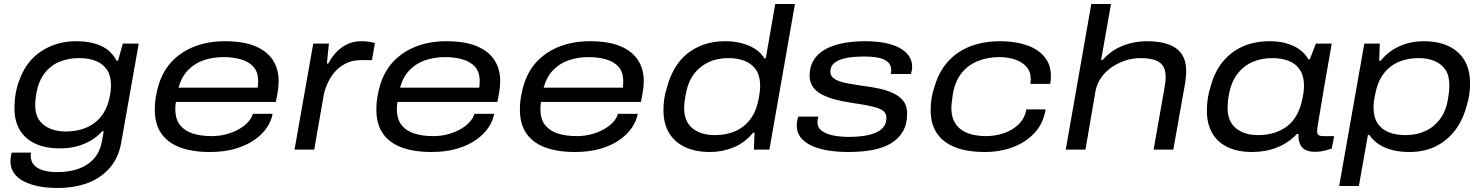

<svg xmlns="http://www.w3.org/2000/svg" viewBox="-20 -744 7383 955"><path d="M266 191Q193 191 140.5 175Q88 159 60 129.5Q32 100 32 57Q32 48 33.5 37.5Q35 27 38 15H134Q133 20 133 24Q133 28 133 32Q133 59 149.5 77Q166 95 195.5 103.5Q225 112 263 112Q329 112 376 93.5Q423 75 451 40.5Q479 6 487 -42Q489 -54 491.5 -66.5Q494 -79 496 -91H488Q463 -63 430 -44Q397 -25 359.5 -15.5Q322 -6 277 -6Q207 -6 156.5 -29Q106 -52 79 -96.5Q52 -141 52 -205Q52 -247 59 -284Q66 -321 79 -352Q113 -443 188 -491Q263 -539 360 -539Q431 -539 482 -516Q533 -493 560 -442H567L591 -527H670L583 -35Q570 40 526.5 90.5Q483 141 416.5 166Q350 191 266 191ZM307 -90Q347 -90 383 -100Q419 -110 448 -131Q477 -152 497 -185Q517 -218 526 -264Q529 -278 530 -288Q531 -298 531.5 -306Q532 -314 532 -320Q532 -367 512.5 -396.5Q493 -426 458 -440.5Q423 -455 374 -455Q321 -455 276.5 -437Q232 -419 202 -380Q172 -341 161 -281Q158 -264 157 -253Q156 -242 155.5 -234Q155 -226 155 -219Q155 -176 174.5 -147.5Q194 -119 228.5 -104.5Q263 -90 307 -90Z M1024 12Q936 12 875 -11Q814 -34 782 -80.5Q750 -127 750 -198Q750 -234 756 -267Q762 -300 771 -328Q794 -398 841 -444.5Q888 -491 953.5 -515Q1019 -539 1098 -539Q1190 -539 1249 -514.5Q1308 -490 1337 -445.5Q1366 -401 1366 -341Q1366 -328 1364 -307Q1362 -286 1352 -237H855Q853 -227 852.5 -218Q852 -209 852 -201Q852 -152 875 -122.5Q898 -93 938.5 -80Q979 -67 1033 -67Q1072 -67 1106.5 -76.5Q1141 -86 1168.5 -101.5Q1196 -117 1214 -137Q1232 -157 1238 -178H1336Q1330 -143 1307.5 -109.5Q1285 -76 1246 -48.5Q1207 -21 1151.5 -4.5Q1096 12 1024 12ZM868 -308H1262Q1263 -317 1263.5 -325Q1264 -333 1264 -340Q1264 -386 1240.5 -412Q1217 -438 1177.5 -449Q1138 -460 1092 -460Q1038 -460 992 -444Q946 -428 914 -394Q882 -360 868 -308Z M1445 0 1538 -527H1616L1606 -428H1613Q1625 -452 1646.5 -477.5Q1668 -503 1701 -521Q1734 -539 1776 -539Q1796 -539 1814 -536.5Q1832 -534 1845 -530L1830 -445H1777Q1732 -445 1699 -428Q1666 -411 1643.5 -384Q1621 -357 1607.5 -325.5Q1594 -294 1589 -265L1543 0Z M2126 12Q2038 12 1977 -11Q1916 -34 1884 -80.5Q1852 -127 1852 -198Q1852 -234 1858 -267Q1864 -300 1873 -328Q1896 -398 1943 -444.5Q1990 -491 2055.5 -515Q2121 -539 2200 -539Q2292 -539 2351 -514.5Q2410 -490 2439 -445.5Q2468 -401 2468 -341Q2468 -328 2466 -307Q2464 -286 2454 -237H1957Q1955 -227 1954.5 -218Q1954 -209 1954 -201Q1954 -152 1977 -122.5Q2000 -93 2040.5 -80Q2081 -67 2135 -67Q2174 -67 2208.5 -76.5Q2243 -86 2270.5 -101.5Q2298 -117 2316 -137Q2334 -157 2340 -178H2438Q2432 -143 2409.5 -109.5Q2387 -76 2348 -48.5Q2309 -21 2253.5 -4.5Q2198 12 2126 12ZM1970 -308H2364Q2365 -317 2365.5 -325Q2366 -333 2366 -340Q2366 -386 2342.5 -412Q2319 -438 2279.5 -449Q2240 -460 2194 -460Q2140 -460 2094 -444Q2048 -428 2016 -394Q1984 -360 1970 -308Z M2840 12Q2752 12 2691 -11Q2630 -34 2598 -80.5Q2566 -127 2566 -198Q2566 -234 2572 -267Q2578 -300 2587 -328Q2610 -398 2657 -444.5Q2704 -491 2769.5 -515Q2835 -539 2914 -539Q3006 -539 3065 -514.5Q3124 -490 3153 -445.5Q3182 -401 3182 -341Q3182 -328 3180 -307Q3178 -286 3168 -237H2671Q2669 -227 2668.5 -218Q2668 -209 2668 -201Q2668 -152 2691 -122.5Q2714 -93 2754.5 -80Q2795 -67 2849 -67Q2888 -67 2922.5 -76.5Q2957 -86 2984.5 -101.5Q3012 -117 3030 -137Q3048 -157 3054 -178H3152Q3146 -143 3123.5 -109.5Q3101 -76 3062 -48.5Q3023 -21 2967.5 -4.5Q2912 12 2840 12ZM2684 -308H3078Q3079 -317 3079.5 -325Q3080 -333 3080 -340Q3080 -386 3056.5 -412Q3033 -438 2993.5 -449Q2954 -460 2908 -460Q2854 -460 2808 -444Q2762 -428 2730 -394Q2698 -360 2684 -308Z M3512 12Q3438 12 3386 -13Q3334 -38 3307 -84.5Q3280 -131 3280 -196Q3280 -225 3284 -252.5Q3288 -280 3297 -308Q3311 -361 3336 -404Q3361 -447 3397.5 -476.5Q3434 -506 3481 -522.5Q3528 -539 3586 -539Q3632 -539 3669.5 -529Q3707 -519 3736 -500.5Q3765 -482 3782 -454H3789L3836 -724H3934L3807 0H3730L3733 -84H3726Q3685 -34 3629 -11Q3573 12 3512 12ZM3537 -72Q3592 -72 3637 -91.5Q3682 -111 3712.5 -151.5Q3743 -192 3754 -256Q3757 -272 3758.5 -282.5Q3760 -293 3760.5 -301.5Q3761 -310 3761 -317Q3761 -365 3741.5 -395Q3722 -425 3686.5 -440Q3651 -455 3604 -455Q3548 -455 3506 -435.5Q3464 -416 3436 -381.5Q3408 -347 3396 -298Q3392 -280 3389 -265Q3386 -250 3384.5 -235.5Q3383 -221 3383 -206Q3383 -140 3424 -106Q3465 -72 3537 -72Z M4199 12Q4143 12 4096 4Q4049 -4 4014.5 -20.5Q3980 -37 3961.5 -61.5Q3943 -86 3943 -120Q3943 -131 3945 -142Q3947 -153 3951 -164H4051Q4049 -160 4047.5 -152Q4046 -144 4046 -137Q4046 -108 4069 -92Q4092 -76 4128 -69.5Q4164 -63 4203 -63Q4239 -63 4272.5 -67.5Q4306 -72 4332 -82.5Q4358 -93 4373.5 -111Q4389 -129 4389 -157Q4389 -178 4376.5 -189.5Q4364 -201 4340 -208.5Q4316 -216 4282.5 -222Q4249 -228 4207 -234Q4162 -241 4125.5 -251.5Q4089 -262 4062.5 -277Q4036 -292 4021.5 -314.5Q4007 -337 4007 -368Q4007 -409 4024.5 -440.5Q4042 -472 4077 -494Q4112 -516 4164 -527.5Q4216 -539 4285 -539Q4341 -539 4384 -530Q4427 -521 4456.5 -504.5Q4486 -488 4501.5 -464.5Q4517 -441 4517 -412Q4517 -403 4515.5 -395Q4514 -387 4511 -376H4411Q4412 -381 4412.5 -386Q4413 -391 4413 -395Q4413 -422 4394.5 -437Q4376 -452 4346 -457.5Q4316 -463 4282 -463Q4259 -463 4229.5 -461Q4200 -459 4172.5 -451.5Q4145 -444 4127.5 -428.5Q4110 -413 4110 -388Q4110 -364 4132.5 -350.5Q4155 -337 4192.5 -330Q4230 -323 4272 -317Q4312 -312 4350.5 -304Q4389 -296 4421.5 -281Q4454 -266 4473 -242Q4492 -218 4492 -179Q4492 -127 4471 -90.5Q4450 -54 4411.5 -31Q4373 -8 4319.5 2Q4266 12 4199 12Z M4879 12Q4790 12 4730 -12Q4670 -36 4639.5 -82Q4609 -128 4609 -196Q4609 -227 4613.5 -255Q4618 -283 4627 -309Q4643 -366 4672 -408.5Q4701 -451 4742.5 -480Q4784 -509 4837.5 -524Q4891 -539 4956 -539Q5029 -539 5086 -519.5Q5143 -500 5175 -461.5Q5207 -423 5207 -366Q5207 -356 5206.5 -347Q5206 -338 5204 -327H5105Q5106 -333 5106.5 -339Q5107 -345 5107 -350Q5107 -388 5085.5 -412Q5064 -436 5028.5 -448Q4993 -460 4952 -460Q4893 -460 4844 -440.5Q4795 -421 4762.5 -380Q4730 -339 4719 -274Q4718 -259 4716 -248Q4714 -237 4713 -227.5Q4712 -218 4712 -207Q4712 -159 4733.5 -127.5Q4755 -96 4794 -81.5Q4833 -67 4885 -67Q4930 -67 4973 -81.5Q5016 -96 5046.5 -125.5Q5077 -155 5085 -200H5181Q5169 -129 5125.5 -82.5Q5082 -36 5018 -12Q4954 12 4879 12Z M5281 0 5408 -724H5506L5457 -446H5464Q5498 -483 5535.5 -503Q5573 -523 5612 -531Q5651 -539 5685 -539Q5749 -539 5792.5 -523Q5836 -507 5858 -474.5Q5880 -442 5880 -390Q5880 -376 5878.5 -362Q5877 -348 5875 -332L5816 0H5718L5774 -318Q5776 -330 5777 -340Q5778 -350 5778 -359Q5778 -399 5762 -419.5Q5746 -440 5717.5 -447.5Q5689 -455 5652 -455Q5615 -455 5579 -443.5Q5543 -432 5511 -410.5Q5479 -389 5457.5 -358.5Q5436 -328 5429 -291L5379 0Z M6208 12Q6137 12 6086.5 -12Q6036 -36 6009.5 -82Q5983 -128 5983 -194Q5983 -226 5987.5 -255Q5992 -284 6001 -312Q6021 -387 6062 -437Q6103 -487 6162 -513Q6221 -539 6294 -539Q6340 -539 6376.5 -529Q6413 -519 6441.5 -499.5Q6470 -480 6488 -449H6495L6525 -527H6604L6583 -407Q6574 -358 6566.5 -312.5Q6559 -267 6552.5 -228.5Q6546 -190 6541 -160.5Q6536 -131 6533.5 -113Q6531 -95 6531 -92Q6531 -79 6538 -73Q6545 -67 6561 -67H6616L6604 -5Q6593 -1 6570 5Q6547 11 6520 11Q6488 11 6468.5 -1Q6449 -13 6443 -37Q6440 -46 6439 -56Q6438 -66 6439 -77L6431 -78Q6389 -33 6332 -10.5Q6275 12 6208 12ZM6238 -72Q6280 -72 6316.5 -83Q6353 -94 6382 -116Q6411 -138 6430.5 -173.5Q6450 -209 6459 -257Q6462 -272 6463.5 -283Q6465 -294 6465.5 -302.5Q6466 -311 6466 -318Q6466 -365 6446.5 -395.5Q6427 -426 6391.5 -440.5Q6356 -455 6308 -455Q6254 -455 6209.5 -435.5Q6165 -416 6134.5 -376Q6104 -336 6092 -272Q6089 -255 6088 -243Q6087 -231 6086.5 -223Q6086 -215 6086 -207Q6086 -140 6127.5 -106Q6169 -72 6238 -72Z M6641 181 6766 -527H6843L6840 -442H6847Q6889 -492 6944 -515.5Q6999 -539 7060 -539Q7134 -539 7185.5 -514.5Q7237 -490 7264.5 -443.5Q7292 -397 7292 -329Q7292 -301 7288 -273Q7284 -245 7275 -218Q7257 -148 7218 -96.5Q7179 -45 7122 -16.5Q7065 12 6991 12Q6944 12 6906 2.5Q6868 -7 6839 -26Q6810 -45 6791 -73H6784L6739 181ZM6971 -72Q7024 -72 7068 -91.5Q7112 -111 7142.5 -151.5Q7173 -192 7183 -256Q7186 -274 7187 -285Q7188 -296 7188.5 -304.5Q7189 -313 7189 -320Q7189 -368 7169.5 -397Q7150 -426 7115.5 -440.5Q7081 -455 7036 -455Q6981 -455 6936.5 -436Q6892 -417 6861.5 -376.5Q6831 -336 6819 -270Q6816 -255 6814.5 -244.5Q6813 -234 6812.5 -225.5Q6812 -217 6812 -210Q6812 -162 6831.5 -131.5Q6851 -101 6887 -86.5Q6923 -72 6971 -72Z"/></svg>

Font: Archivo Expanded
Style: Italic
Weight: 400
Width: 7
Italic angle: -10°
Designer: Hector Gatti
Foundry: Omnibus-Type
Version: Version 2.001